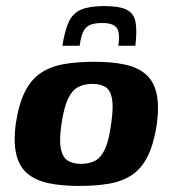

<svg xmlns="http://www.w3.org/2000/svg" viewBox="-20 -608 570 634"><path d="M241 6Q184 6 141 -3Q98 -12 71 -34.5Q44 -57 34 -97.5Q24 -138 32 -199Q42 -265 62.5 -305.5Q83 -346 115.5 -367.5Q148 -389 192 -396.5Q236 -404 292 -404Q349 -404 391.5 -395Q434 -386 460.5 -363.5Q487 -341 496.5 -301Q506 -261 498 -199Q488 -133 468 -92.5Q448 -52 416 -30.5Q384 -9 340.5 -1.5Q297 6 241 6ZM248 -67Q275 -67 294.5 -77.5Q314 -88 327 -116.5Q340 -145 347 -199Q355 -253 350 -281.5Q345 -310 328.5 -320.5Q312 -331 285 -331Q258 -331 238 -320.5Q218 -310 204.5 -281.5Q191 -253 183 -199Q175 -145 181 -116.5Q187 -88 204 -77.5Q221 -67 248 -67ZM325 -588Q374 -588 398 -576Q422 -564 427.5 -535.5Q433 -507 427 -457H371Q377 -500 365.5 -516Q354 -532 317 -532Q276 -532 262 -514.5Q248 -497 243 -457H186Q194 -508 207.5 -536.5Q221 -565 248.5 -576.5Q276 -588 325 -588Z"/></svg>

Font: Genos
Style: Bold Italic
Weight: 700
Italic angle: -8°
Version: Version 1.010